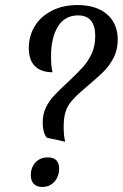

<svg xmlns="http://www.w3.org/2000/svg" viewBox="-20 -730 486 760"><path d="M165 -185Q149 -206 149 -244Q149 -277 161 -303Q173 -329 193.5 -351Q214 -373 253 -409Q289 -443 309.5 -466Q330 -489 343.5 -519Q357 -549 357 -587Q357 -669 289 -669Q236 -669 209 -624.5Q182 -580 182 -507Q182 -465 188 -444Q143 -444 118.5 -468Q94 -492 94 -540Q94 -587 117 -625.5Q140 -664 184 -687Q228 -710 287 -710Q361 -710 403.5 -673.5Q446 -637 446 -573Q446 -532 429 -500Q412 -468 389 -445.5Q366 -423 320 -384Q283 -353 265 -332Q247 -311 239.5 -287.5Q232 -264 232 -227Q232 -193 238 -169ZM102 -37Q102 -67 120.5 -87Q139 -107 169 -107Q214 -107 214 -62Q214 -32 195.5 -11Q177 10 147 10Q126 10 114 -2Q102 -14 102 -37Z"/></svg>

Font: Charmonman
Style: Bold
Weight: 700
Designer: Ekaluck Peanpanawate
Foundry: Cadson Demak Co.,Ltd.
Version: Version 1.000; ttfautohint (v1.6)